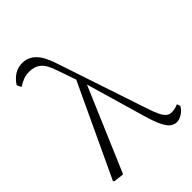

<svg xmlns="http://www.w3.org/2000/svg" viewBox="-233 -910 1033 1033"><g transform="rotate(-45 283.5 -393.0)"><path d="M492.2 14.2Q474.6 14.2 458.3 3.2Q441.9 -7.8 425.3 -40Q408.7 -72.3 390.1 -137.2L293 -471.2L88.9 7.8L28.8 1L24.9 -5.9L271 -530.8L234.9 -634.8Q215.3 -696.3 188.7 -718.3Q162.1 -740.2 121.1 -740.2Q96.2 -740.2 75.4 -731.9Q54.7 -723.6 35.2 -710.9L22.9 -735.8Q42.5 -766.6 68.8 -783.2Q95.2 -799.8 127.9 -799.8Q172.9 -799.8 204.8 -767.8Q236.8 -735.8 259.8 -663.1L428.2 -159.2Q443.4 -111.8 455.8 -86.9Q468.3 -62 481 -52.5Q493.7 -43 509.8 -43Q519 -43 532.7 -45.4Q546.4 -47.9 560.1 -54.2L566.9 -35.2Q556.6 -14.6 534.9 -0.2Q513.2 14.2 492.2 14.2Z"/></g></svg>

Font: Source Han Serif TW ExtraLight
Style: Regular
Weight: 250
Designer: Ryoko NISHIZUKA Ë•øÂ°öÊ∂ºÂ≠ê (kana & ideographs); Frank Grie√ühammer (Latin, Greek & Cyrillic); Wenlong ZHANG Âº†ÊñáÈæô 
Foundry: Adobe
Version: Version 2.003;hotconv 1.1.1;makeotfexe 2.6.0